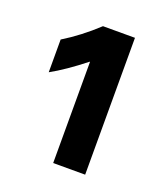

<svg xmlns="http://www.w3.org/2000/svg" viewBox="-80 -867 412 479"><g transform="rotate(20 126.0 -627.5)"><path d="M114.3 -808.6H199.2V-445.3H114.3V-713.9H113.3Q64.5 -675.3 26.4 -654.3V-741.2Q71.3 -768.6 114.3 -808.6Z"/></g></svg>

Font: Wanted Sans SemiBold
Style: Regular
Weight: 600
Designer: Original Design by Kil Hyung-jin and Kang Hanbin, Wanted Lab, Inc; Hangeul from Source Han Sans by Jang Soo-young and Ka
Foundry: Wanted Lab, Inc.
Version: Version 1.003